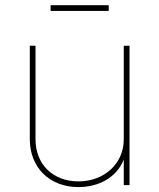

<svg xmlns="http://www.w3.org/2000/svg" viewBox="-20 -725 624 752"><path d="M287.1 7.8C364.3 7.8 436 -27.8 464.8 -100.1V0H487.3V-545.9H464.8V-179.7C464.8 -84 388.7 -14.6 287.1 -14.6C188 -14.6 119.1 -80.6 119.1 -179.7V-545.9H96.7V-179.7C96.7 -67.9 175.3 7.8 287.1 7.8ZM405.8 -704.6H178.2V-682.1H405.8Z"/></svg>

Font: Raveo Thin
Style: Regular
Weight: 100
Designer: Jakub Foglar, Rasmus Andersson (Inter)
Foundry: Jakubfoglar.com
Version: Version 1.100;Glyphs 3.2.3 (3260)